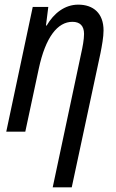

<svg xmlns="http://www.w3.org/2000/svg" viewBox="-20 -567 501 827"><path d="M329 -334 207 240H289L413 -339C419 -370 426 -407 426 -436C426 -510 382 -547 317 -547C259 -547 212 -510 181 -457H178L188 -537H121L7 0H89L147 -271C176 -407 228 -473 292 -473C324 -473 342 -456 342 -421C342 -397 336 -365 329 -334Z"/></svg>

Font: Noto Sans Condensed
Style: Italic
Weight: 400
Width: 3
Italic angle: -12°
Designer: Monotype Design Team
Foundry: Monotype Imaging Inc.
Version: Version 2.013